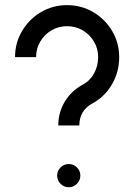

<svg xmlns="http://www.w3.org/2000/svg" viewBox="-20 -734 556 766"><path d="M212.5 -233.5Q212.5 -285 238.2 -328Q264 -371 309.5 -396Q338.5 -411 355 -440.8Q371.5 -470.5 371.5 -506Q371.5 -540.5 354.8 -568.5Q338 -596.5 309.8 -613Q281.5 -629.5 247.5 -629.5Q213.5 -629.5 185.5 -613Q157.5 -596.5 140.8 -568.5Q124 -540.5 124 -506H40Q40 -563 68 -610.2Q96 -657.5 143.2 -685.5Q190.5 -713.5 247.5 -713.5Q305 -713.5 352.2 -685.5Q399.5 -657.5 427.5 -610.2Q455.5 -563 455.5 -506Q455.5 -447.5 427 -398Q398.5 -348.5 349 -321.5Q296.5 -293.5 296.5 -233.5ZM254.5 13Q235 13 221.5 -0.8Q208 -14.5 208 -33.5Q208 -52.5 221.5 -66Q235 -79.5 254.5 -79.5Q273.5 -79.5 287 -66Q300.5 -52.5 300.5 -33.5Q300.5 -14.5 287 -0.8Q273.5 13 254.5 13Z"/></svg>

Font: Urbanist Medium
Style: Regular
Weight: 500
Designer: Corey Hu
Foundry: Corey Hu
Version: Version 1.321; ttfautohint (v1.8.4.7-5d5b)